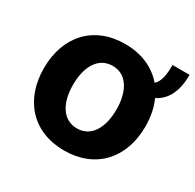

<svg xmlns="http://www.w3.org/2000/svg" viewBox="-132 -723 896 880"><g transform="rotate(30 316.0 -283.0)"><path d="M632.1 -577.4H541.9C541.9 -525.9 535.5 -486.9 511.4 -465.6C464.8 -520.6 394.5 -552.6 306.8 -552.6C141.3 -552.6 38.4 -439.6 38.4 -270.6C38.4 -102.6 141.3 10.7 306.8 10.7C472.3 10.7 575.3 -102.6 575.3 -270.6C575.3 -321.4 566.1 -367.2 548.3 -406.2C606.2 -435 632.1 -494.3 632.1 -577.4ZM307.5 -106.5C231.2 -106.5 192.1 -176.5 192.1 -271.7C192.1 -366.8 231.2 -437.1 307.5 -437.1C382.5 -437.1 421.5 -366.8 421.5 -271.7C421.5 -176.5 382.5 -106.5 307.5 -106.5Z"/></g></svg>

Font: TID UI
Style: Bold
Weight: 700
Designer: The TID Project Authors
Foundry: Bakken & Bæck
Version: Version 1.001;hotconv 1.0.109;makeotfexe 2.5.65596